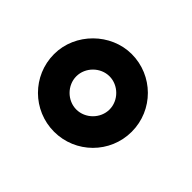

<svg xmlns="http://www.w3.org/2000/svg" viewBox="-90 -870 629 629"><g transform="rotate(45 225.0 -555.0)"><path d="M210 -375C309 -375 390 -455 390 -555C390 -655 309 -735 210 -735C114 -735 30 -653 30 -555C30 -455 111 -375 210 -375ZM133 -555C133 -596.5 168.5 -632 210 -632C251.5 -632 287 -596.5 287 -555C287 -513.5 251.5 -478 210 -478C168.5 -478 133 -513.5 133 -555Z"/></g></svg>

Font: Eudonet
Style: Bold
Weight: 700
Designer: Mikhail Sharanda
Foundry: Mikhail Sharanda
Version: Version 4.503;Glyphs 3.1.2 (3151)